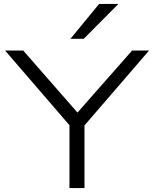

<svg xmlns="http://www.w3.org/2000/svg" viewBox="-20 -964 790 984"><path d="M336 0V-358L351 -305L6 -705H99L378 -386H376L657 -705H744L399 -305L413 -358V0ZM341 -765 488 -944H587L409 -765Z"/></svg>

Font: Nunito Sans 7pt Expanded Light
Style: Regular
Weight: 300
Width: 7
Designer: Vernon Adams
Foundry: Vernon Adams
Version: Version 3.101;gftools[0.9.27]